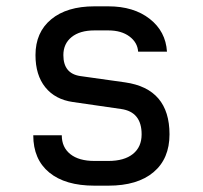

<svg xmlns="http://www.w3.org/2000/svg" viewBox="-20 -578 640 606"><path d="M278 8Q186 8 135.5 -33.5Q85 -75 85 -151H175Q175 -113 202 -91.5Q229 -70 278 -70H322Q372 -70 399.5 -92Q427 -114 427 -154Q427 -225 362 -234L210 -256Q154 -264 123 -302.5Q92 -341 92 -404Q92 -476 141.5 -517Q191 -558 278 -558H322Q402 -558 452.5 -518.5Q503 -479 507 -415H416Q414 -444 388.5 -463Q363 -482 322 -482H278Q232 -482 206 -461Q180 -440 180 -404Q180 -346 233 -338L375 -318Q515 -298 515 -154Q515 -77 464.5 -34.5Q414 8 322 8Z"/></svg>

Font: JetBrains Mono NL
Style: Regular
Weight: 400
Monospace: yes
Designer: Philipp Nurullin, Konstantin Bulenkov
Foundry: JetBrains
Version: Version 2.305; ttfautohint (v1.8.4.7-5d5b)